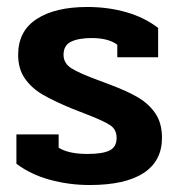

<svg xmlns="http://www.w3.org/2000/svg" viewBox="-20 -515 511 550"><path d="M27 -46V-130H148V-92Q176 -74 231 -74Q274 -74 294 -84Q314 -94 314 -120Q314 -143 297.5 -155Q281 -167 232 -186L186 -204Q133 -226 101.5 -244.5Q70 -263 51 -290.5Q32 -318 32 -358Q32 -426 85 -460.5Q138 -495 230 -495Q290 -495 342 -480Q394 -465 433 -435V-351H316V-387Q290 -406 243 -406Q205 -406 183.5 -395.5Q162 -385 162 -358Q162 -333 186 -318.5Q210 -304 262 -285L294 -273Q345 -254 376 -235.5Q407 -217 425.5 -189.5Q444 -162 444 -120Q444 -54 391.5 -19.5Q339 15 237 15Q178 15 123 0Q68 -15 27 -46Z"/></svg>

Font: Pridi Medium
Style: Regular
Weight: 500
Designer: Katatrad Team
Foundry: CadsonDemak
Version: Version 1.001